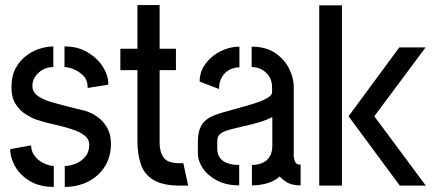

<svg xmlns="http://www.w3.org/2000/svg" viewBox="-20 -728 1710 753"><path d="M234 5V-77Q254 -77 276.5 -86Q299 -95 314.5 -113.5Q330 -132 330 -160Q330 -183 310.5 -197.5Q291 -212 259.5 -222Q228 -232 191.5 -240Q155 -248 122 -259Q103 -266 80.5 -280Q58 -294 41.5 -319.5Q25 -345 25 -386Q25 -431 42 -461.5Q59 -492 85 -511Q111 -530 139 -538Q167 -546 189 -546V-465Q166 -465 147.5 -454.5Q129 -444 118 -427.5Q107 -411 107 -391Q107 -367 128.5 -351.5Q150 -336 194 -324Q238 -312 303 -296Q319 -293 338 -284Q357 -275 374.5 -259.5Q392 -244 403.5 -220.5Q415 -197 415 -164Q415 -112 390.5 -74Q366 -36 325 -15.5Q284 5 234 5ZM191 5Q135 5 97 -18Q59 -41 39.5 -75Q20 -109 20 -143L102 -158Q102 -135 116 -116.5Q130 -98 151 -88Q172 -78 191 -77ZM324 -383Q324 -414 306.5 -431.5Q289 -449 267.5 -457Q246 -465 233 -465V-546Q285 -546 323.5 -523Q362 -500 383.5 -466Q405 -432 405 -396Z M681 0Q617 -1 581.5 -22.5Q546 -44 532.5 -83.5Q519 -123 519 -177V-453H452V-537H519V-708H606V-537H670V-453H606V-167Q606 -133 621.5 -110.5Q637 -88 684 -88H699L718 0Z M918 -1Q868 -1 831.5 -20Q795 -39 775.5 -68Q756 -97 756 -127V-175Q756 -189 759 -206Q762 -223 772.5 -240Q783 -257 807 -270Q823 -278 852 -286.5Q881 -295 914.5 -304Q948 -313 978 -322.5Q1008 -332 1027.5 -343Q1047 -354 1047 -366V-386Q1047 -411 1035.5 -428.5Q1024 -446 1006 -455.5Q988 -465 967 -465V-545Q1023 -545 1059.5 -520Q1096 -495 1114 -458.5Q1132 -422 1132 -389V-115Q1132 -109 1136.5 -95.5Q1141 -82 1159 -82V-1Q1128 -1 1109 -11Q1090 -21 1077 -36Q1058 -18 1028.5 -9.5Q999 -1 968 -1V-81Q990 -81 1008 -88.5Q1026 -96 1037 -113Q1048 -130 1048 -156V-269Q1028 -258 998 -249Q968 -240 936 -233Q904 -226 879 -219Q854 -212 844 -203Q832 -195 832 -172V-146Q832 -123 843 -108.5Q854 -94 873.5 -87.5Q893 -81 918 -81ZM839 -379 763 -408Q763 -447 786 -478Q809 -509 845 -527Q881 -545 919 -545V-464Q898 -464 879.5 -454Q861 -444 850 -425Q839 -406 839 -379Z M1548 0 1347 -272 1546 -542H1649L1448 -272L1650 0ZM1232 0V-707H1321V0Z"/></svg>

Font: Stick No Bills ExtraLight Medium
Style: Regular
Weight: 500
Version: Version 2.000